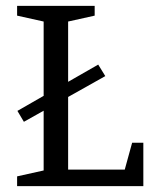

<svg xmlns="http://www.w3.org/2000/svg" viewBox="-20 -631 518 651"><path d="M61 -218 39 -255 313 -412 337 -373ZM38 0V-33L128 -53V-558L38 -578V-611H301V-578L211 -558V-56H403L428 -147H466V0Z"/></svg>

Font: Manuale
Style: Regular
Weight: 400
Designer: Eduardo Tunni / Pablo Cosgaya
Foundry: Eduardo Tunni / Pablo Cosgaya
Version: Version 1.002